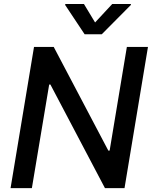

<svg xmlns="http://www.w3.org/2000/svg" viewBox="-20 -969 787 989"><path d="M742.2 -727.3H633.5L544.7 -193.2H538L256.7 -727.3H155.2L34.4 0H144.2L233.3 -533.4H239.7L520.6 0H621.4ZM315.7 -943.2 415.8 -792.6H504.3L653.8 -943.2L654.5 -948.5H558.2L469.8 -853.3L412.3 -948.5H316.4Z"/></svg>

Font: Magic Ui Pro Medium
Style: Italic
Weight: 500
Italic angle: -9.39999°
Designer: Stefan Endress, Andreas Faust
Version: Version 1.000;FEAKit 1.0